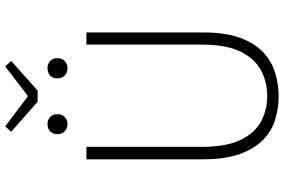

<svg xmlns="http://www.w3.org/2000/svg" viewBox="-197 -884 1094 740"><g transform="rotate(-90 350.0 -514.0)"><path d="M349 13Q303 13 259 -0.5Q215 -14 181 -47Q147 -80 126.5 -136.5Q106 -193 106 -278V-728H154V-284Q154 -187 181.5 -132Q209 -77 253.5 -54Q298 -31 349 -31Q402 -31 447 -54Q492 -77 520 -132Q548 -187 548 -284V-728H595V-278Q595 -193 574.5 -136.5Q554 -80 519 -47Q484 -14 439.5 -0.5Q395 13 349 13ZM328 -916 212 -1018 233 -1041 347 -955H352L464 -1041L485 -1018L371 -916ZM241 -801Q225 -801 214 -811.5Q203 -822 203 -840Q203 -858 214 -868Q225 -878 241 -878Q258 -878 269 -868Q280 -858 280 -840Q280 -822 269 -811.5Q258 -801 241 -801ZM457 -801Q440 -801 429 -811.5Q418 -822 418 -840Q418 -858 429 -868Q440 -878 457 -878Q473 -878 484.5 -868Q496 -858 496 -840Q496 -822 484.5 -811.5Q473 -801 457 -801Z"/></g></svg>

Font: Noto Sans SC ExtraLight
Style: Regular
Weight: 250
Designer: Ryoko NISHIZUKA 西塚涼子 (kana, bopomofo & ideographs); Paul D. Hunt (Latin, Greek & Cyrillic); Sandoll Communications 산돌커뮤니
Foundry: Adobe
Version: Version 2.004-H2;hotconv 1.0.118;makeotfexe 2.5.65603